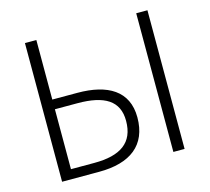

<svg xmlns="http://www.w3.org/2000/svg" viewBox="-104 -852 1065 975"><g transform="rotate(-15 428.0 -364.5)"><path d="M106 0H301C465 0 560 -71 560 -217C560 -357 456 -416 298 -416H166V-729H106ZM166 -50V-365H284C427 -365 500 -320 500 -215C500 -100 427 -50 289 -50ZM691 0H750V-729H691Z"/></g></svg>

Font: Noto Sans KR Light
Style: Regular
Weight: 300
Designer: Ryoko NISHIZUKA 西塚涼子 (kana, bopomofo & ideographs); Paul D. Hunt (Latin, Greek & Cyrillic); Sandoll Communications 산돌커뮤니
Foundry: Adobe
Version: Version 2.004;hotconv 1.0.118;makeotfexe 2.5.65603